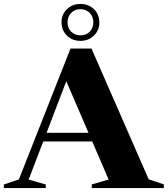

<svg xmlns="http://www.w3.org/2000/svg" viewBox="-32 -955 852 975"><path d="M164 -236.5V-280.5H513.5V-236.5ZM723 -44.5 800 -18.5V0H434V-18.5L519.5 -43.5L292 -572L320.5 -584L113.5 -43L200.5 -18V0H-12.5V-18L64 -44L326 -708.5H432.5ZM376.5 -935Q417.5 -935 445 -908.5Q472.5 -882 472.5 -841Q472.5 -801 445 -774.2Q417.5 -747.5 376.5 -747.5Q335.5 -747.5 308 -774.2Q280.5 -801 280.5 -841.5Q280.5 -882 308 -908.5Q335.5 -935 376.5 -935ZM376.5 -775.5Q405 -775.5 423.5 -794Q442 -812.5 442 -841.5Q442 -870.5 423.5 -889.5Q405 -908.5 376.5 -908.5Q348 -908.5 329.5 -889.5Q311 -870.5 311 -841Q311 -812.5 329.5 -794Q348 -775.5 376.5 -775.5Z"/></svg>

Font: Newsreader 60pt
Style: Bold
Weight: 700
Designer: Hugues Gentile
Foundry: Production Type
Version: Version 1.003